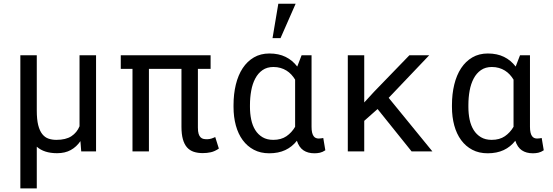

<svg xmlns="http://www.w3.org/2000/svg" viewBox="-20 -832 3040 1055"><path d="M182.1 -528.3V-224.6Q182.1 -175.8 189.9 -144.5Q197.8 -113.3 212.2 -95.2Q226.6 -77.1 246.3 -70.3Q266.1 -63.5 289.6 -63.5Q341.8 -63.5 372.3 -83.5Q402.8 -103.5 417 -138.2V-528.3H507.8V0H426.3L421.9 -56.6Q400.4 -24.9 368.9 -7.6Q337.4 9.8 293.5 9.8Q222.2 9.8 182.1 -25.9V203.1H91.8V-528.3Z M1137.2 -453.6H1067.4V-130.9Q1067.4 -109.4 1071.3 -96.9Q1075.2 -84.5 1082 -77.6Q1088.9 -70.8 1097.9 -68.8Q1106.9 -66.9 1117.7 -66.9Q1130.4 -66.9 1142.3 -70.8Q1154.3 -74.7 1162.6 -79.1L1182.6 -15.6Q1159.7 0 1138.4 4.6Q1117.2 9.3 1094.2 9.3Q1066.4 9.3 1044.4 2Q1022.5 -5.4 1007.6 -22.2Q992.7 -39.1 984.9 -66.9Q977.1 -94.7 977.1 -135.7V-453.6H798.3V0H708V-453.6H643.6V-528.3H1137.2Z M1691.9 -528.3V-135.3Q1691.9 -116.7 1694.8 -104.2Q1697.8 -91.8 1702.9 -84.5Q1708 -77.1 1715.1 -74Q1722.2 -70.8 1731 -70.8Q1738.3 -70.8 1744.9 -71.8Q1751.5 -72.8 1756.3 -73.7L1767.6 -6.3Q1752.4 3.9 1738 7.1Q1723.6 10.3 1708 10.3Q1671.4 10.3 1647.2 -6.1Q1623 -22.5 1611.3 -58.6Q1585 -24.9 1547.4 -7.3Q1509.8 10.3 1459.5 10.3Q1411.6 10.3 1375 -9Q1338.4 -28.3 1313.5 -62.3Q1288.6 -96.2 1275.9 -142.8Q1263.2 -189.5 1263.2 -244.1V-254.4Q1263.2 -315.4 1275.9 -367.4Q1288.6 -419.4 1313.5 -457.3Q1338.4 -495.1 1375.2 -516.6Q1412.1 -538.1 1460.4 -538.1Q1511.2 -538.1 1549.1 -519.5Q1586.9 -501 1613.3 -466.3L1637.2 -528.3ZM1353.5 -244.1Q1353.5 -207.5 1360.4 -174.8Q1367.2 -142.1 1382.6 -117.4Q1397.9 -92.8 1422.4 -78.1Q1446.8 -63.5 1481.4 -63.5Q1524.9 -63.5 1554 -83.5Q1583 -103.5 1601.6 -135.3V-394.5Q1592.3 -409.7 1580.6 -422.4Q1568.8 -435.1 1554 -444.3Q1539.1 -453.6 1521.2 -458.7Q1503.4 -463.9 1482.4 -463.9Q1447.3 -463.9 1422.6 -446.8Q1397.9 -429.7 1382.6 -400.6Q1367.2 -371.6 1360.4 -333.7Q1353.5 -295.9 1353.5 -254.4ZM1509.3 -811.5H1604.5L1521.5 -622.6H1477.5Z M2054.7 -232.9 1981.4 -168V0H1891.1V-528.3H1981.4V-269L2035.2 -327.6L2229.5 -528.3H2338.4L2115.7 -294.4L2356 0H2241.7Z M2892.1 -528.3V-135.3Q2892.1 -116.7 2895 -104.2Q2897.9 -91.8 2903.1 -84.5Q2908.2 -77.1 2915.3 -74Q2922.4 -70.8 2931.2 -70.8Q2938.5 -70.8 2945.1 -71.8Q2951.7 -72.8 2956.5 -73.7L2967.8 -6.3Q2952.6 3.9 2938.2 7.1Q2923.8 10.3 2908.2 10.3Q2871.6 10.3 2847.4 -6.1Q2823.2 -22.5 2811.5 -58.6Q2785.2 -24.9 2747.6 -7.3Q2710 10.3 2659.7 10.3Q2611.8 10.3 2575.2 -9Q2538.6 -28.3 2513.7 -62.3Q2488.8 -96.2 2476.1 -142.8Q2463.4 -189.5 2463.4 -244.1V-254.4Q2463.4 -315.4 2476.1 -367.4Q2488.8 -419.4 2513.7 -457.3Q2538.6 -495.1 2575.4 -516.6Q2612.3 -538.1 2660.6 -538.1Q2711.4 -538.1 2749.3 -519.5Q2787.1 -501 2813.5 -466.3L2837.4 -528.3ZM2553.7 -244.1Q2553.7 -207.5 2560.5 -174.8Q2567.4 -142.1 2582.8 -117.4Q2598.1 -92.8 2622.6 -78.1Q2647 -63.5 2681.6 -63.5Q2725.1 -63.5 2754.2 -83.5Q2783.2 -103.5 2801.8 -135.3V-394.5Q2792.5 -409.7 2780.8 -422.4Q2769 -435.1 2754.2 -444.3Q2739.3 -453.6 2721.4 -458.7Q2703.6 -463.9 2682.6 -463.9Q2647.5 -463.9 2622.8 -446.8Q2598.1 -429.7 2582.8 -400.6Q2567.4 -371.6 2560.5 -333.7Q2553.7 -295.9 2553.7 -254.4Z"/></svg>

Font: Roboto Mono
Style: Regular
Weight: 400
Designer: Google
Version: Version 2.000985; 2015; ttfautohint (v1.3)